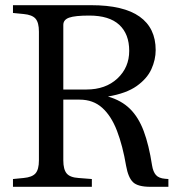

<svg xmlns="http://www.w3.org/2000/svg" viewBox="-20 -720 688 740"><path d="M30 0V-30L71 -34Q104 -37 117 -52Q130 -67 130 -102V-598Q130 -633 117 -648Q104 -663 71 -666L30 -670V-700H331Q456 -700 518 -656Q580 -612 580 -527Q580 -490 563.5 -453.5Q547 -417 507 -388.5Q467 -360 396 -348Q448 -333 481 -300.5Q514 -268 534 -214.5Q554 -161 566 -83Q570 -58 581 -45.5Q592 -33 616 -31L629 -30V0H560Q511 0 492.5 -18Q474 -36 466 -81Q453 -158 431 -215.5Q409 -273 374 -304.5Q339 -336 287 -336H224V-102Q224 -67 237 -51.5Q250 -36 283 -34L334 -30V0ZM224 -375H313Q387 -375 432.5 -417.5Q478 -460 478 -524Q478 -589 439.5 -624.5Q401 -660 324 -660Q269 -660 246.5 -652Q224 -644 224 -624Z"/></svg>

Font: Hedvig Letters Serif 24pt 24pt
Style: Regular
Weight: 400
Version: Version 1.000